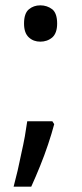

<svg xmlns="http://www.w3.org/2000/svg" viewBox="-20 -570 308 719"><path d="M176 -116 183 -105C177 -82 169 -56 160 -29C151 -2 141 25 130 52C119 79 108 105 97 129H31C36 110 41 90 46 69C51 48 55 26 60 4C65 -17 69 -38 73 -59C76 -80 79 -99 82 -116H176ZM70 -482C70 -507 76 -525 88 -535C100 -545 114 -550 131 -550C148 -550 163 -545 176 -535C188 -525 194 -507 194 -482C194 -458 188 -441 176 -430C163 -419 148 -414 131 -414C114 -414 100 -419 88 -430C76 -441 70 -458 70 -482Z"/></svg>

Font: NameLogos Sans
Style: Regular
Weight: 500
Version: Version 0.1